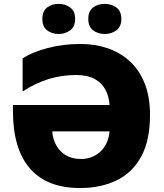

<svg xmlns="http://www.w3.org/2000/svg" viewBox="-20 -948 833 978"><path d="M367.2 -565.9Q295.9 -565.9 228.5 -545.7Q161.1 -525.4 95.2 -481.9V-650.9Q144.5 -682.6 223.1 -703.4Q301.8 -724.1 390.1 -724.1Q462.4 -724.1 526.4 -702.9Q590.3 -681.6 639.4 -637.5Q688.5 -593.3 716.3 -524.9Q744.1 -456.5 744.1 -361.8Q744.1 -232.9 699.5 -150.9Q654.8 -68.8 574.5 -29.5Q494.1 9.8 387.2 9.8Q219.2 9.8 132.6 -89.8Q45.9 -189.5 45.9 -382.8V-413.1H538.1Q535.6 -454.1 518.1 -489Q500.5 -523.9 463.9 -544.9Q427.2 -565.9 367.2 -565.9ZM393.1 -138.2Q450.2 -138.2 491 -175.5Q531.7 -212.9 538.1 -278.8H246.1Q250.5 -218.3 288.8 -178.2Q327.1 -138.2 393.1 -138.2ZM195.8 -851.1Q195.8 -891.1 219.7 -909.7Q243.7 -928.2 278.8 -928.2Q312.5 -928.2 337.6 -909.7Q362.8 -891.1 362.8 -851.1Q362.8 -812.5 337.6 -793.7Q312.5 -774.9 278.8 -774.9Q243.7 -774.9 219.7 -793.7Q195.8 -812.5 195.8 -851.1ZM429.7 -851.1Q429.7 -891.1 453.9 -909.7Q478 -928.2 513.7 -928.2Q547.9 -928.2 573 -909.7Q598.1 -891.1 598.1 -851.1Q598.1 -812.5 573 -793.7Q547.9 -774.9 513.7 -774.9Q478 -774.9 453.9 -793.7Q429.7 -812.5 429.7 -851.1Z"/></svg>

Font: Open Sans ExtraBold
Style: Regular
Weight: 800
Designer: Monotype Design Team
Foundry: Monotype Imaging Inc.
Version: Version 3.003; ttfautohint (v1.8.4)